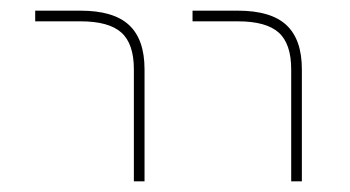

<svg xmlns="http://www.w3.org/2000/svg" viewBox="-20 -540 657 360"><path d="M426 -500H341V-520H426Q488 -520 517 -493Q546 -466 546 -410V-200H526V-410Q526 -458 502.5 -479Q479 -500 426 -500ZM131 -500H46V-520H131Q193 -520 222 -493Q251 -466 251 -410V-200H231V-410Q231 -458 207.5 -479Q184 -500 131 -500Z"/></svg>

Font: M PLUS 1p Thin
Style: Regular
Weight: 250
Version: Version 1.062